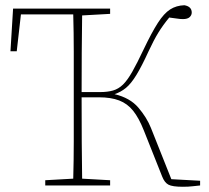

<svg xmlns="http://www.w3.org/2000/svg" viewBox="-20 -709 798 734"><path d="M679 5Q639 5 624 -3Q609 -11 600 -34L530 -210Q511 -258 489 -285.5Q467 -313 435.5 -325Q404 -337 358 -337H292Q292 -240 292.5 -166.5Q293 -93 294 -26L401 -20V0H153V-20L260 -26Q262 -97 262 -168Q262 -239 262 -310V-367Q262 -440 262 -511.5Q262 -583 260 -654H60L44 -513H20L30 -676H401V-656L294 -650Q293 -580 292.5 -507.5Q292 -435 292 -357H362Q391 -357 412 -363Q433 -369 450 -385.5Q467 -402 485.5 -434.5Q504 -467 529 -520Q560 -585 583.5 -621.5Q607 -658 630.5 -673Q654 -688 685 -689Q713 -684 713 -661Q713 -651 705 -643.5Q697 -636 679 -636Q669 -636 656.5 -638Q644 -640 627 -642Q603 -613 585.5 -584.5Q568 -556 548 -513Q522 -456 501.5 -422.5Q481 -389 461.5 -373Q442 -357 418 -349Q477 -335 509 -297.5Q541 -260 557 -220L635 -24L745 -18V0Q733 1 717 3Q701 5 679 5Z"/></svg>

Font: Source Serif 4 ExtraLight
Style: Regular
Weight: 200
Designer: Frank Grießhammer
Foundry: Adobe
Version: Version 4.005;hotconv 1.1.0;makeotfexe 2.6.0